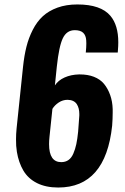

<svg xmlns="http://www.w3.org/2000/svg" viewBox="-20 -840 566 871"><path d="M244.1 10.7Q188 10.7 147.7 -9.5Q107.4 -29.8 85.9 -66.4Q64.5 -103 56.6 -150.9Q52.2 -177.7 52.7 -208Q52.7 -231.4 55.2 -256.8L84.5 -537.1Q89.8 -587.4 99.9 -627.7Q109.9 -668 128.7 -704.8Q147.5 -741.7 174.3 -766.4Q201.2 -791 240.7 -805.4Q280.3 -819.8 331.1 -819.8Q437.5 -819.8 481 -768.1Q516.6 -725.6 516.6 -648.4Q516.6 -631.8 515.1 -614.3Q515.1 -613.3 514.6 -607.7Q514.2 -602.1 514.2 -601.6H369.1Q371.6 -625 371.6 -642.6Q371.6 -650.4 371.1 -657.2Q369.6 -679.7 357.2 -691.4Q344.7 -703.1 319.3 -703.1Q282.7 -703.1 265.1 -666.7Q247.6 -630.4 237.8 -538.1L229 -452.6Q244.1 -475.6 272.9 -488.5Q301.8 -501.5 338.4 -502.4Q339.8 -502.4 341.8 -502.4Q378.4 -502.4 405.8 -491.7Q434.6 -480.5 451.9 -459.5Q469.2 -438.5 479.7 -409.2Q490.2 -379.9 491.2 -344.7Q491.2 -336.9 491.2 -329.1Q491.2 -300.8 488.8 -270Q459 10.7 244.1 10.7ZM257.8 -104.5Q276.9 -104.5 290.5 -114Q304.2 -123.5 312.7 -143.3Q321.3 -163.1 326.2 -186.3Q331.1 -209.5 334.5 -243.2Q337.9 -283.2 339.8 -315.4Q339.8 -319.3 339.8 -323.2Q339.8 -349.6 328.6 -367.2Q315.9 -386.7 286.6 -387.2Q264.6 -387.2 246.3 -375Q228 -362.8 217.8 -346.2L204.6 -220.2Q202.6 -201.7 202.6 -186Q202.6 -104.5 257.8 -104.5Z"/></svg>

Font: Oswald
Style: Demi-Bold
Weight: 600
Designer: Vernon Adams
Foundry: Vernon Adams
Version: 3.0; ttfautohint (v0.94.23-7a4d-dirty) -l 8 -r 50 -G 200 -x 